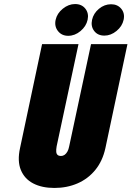

<svg xmlns="http://www.w3.org/2000/svg" viewBox="-20 -918 650 949"><path d="M351 -898Q319 -898 290.5 -875Q262 -852 255 -820Q248 -788 266.5 -764.5Q285 -741 317 -741Q350 -741 378 -764.5Q406 -788 413 -820Q420 -852 402 -875Q384 -898 351 -898ZM529 -897Q496 -897 469 -874.5Q442 -852 435 -820Q428 -788 445.5 -765Q463 -742 496 -742Q528 -742 556 -765Q584 -788 591 -820Q598 -852 579.5 -874.5Q561 -897 529 -897ZM501 -186 610 -700H430L322 -195Q319 -179 313 -168.5Q307 -158 299 -152.5Q291 -147 281 -147Q271 -147 265 -152Q259 -157 258 -167.5Q257 -178 260 -195L368 -700H188L79 -186Q65 -122 83 -78Q101 -34 144 -11.5Q187 11 249 11Q311 11 363 -11.5Q415 -34 451 -78Q487 -122 501 -186Z"/></svg>

Font: Advent Pro Black
Style: Italic
Weight: 900
Italic angle: -12°
Version: Version 3.000